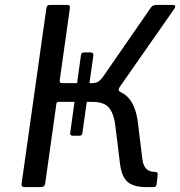

<svg xmlns="http://www.w3.org/2000/svg" viewBox="-20 -762 734 782"><path d="M80.4 0Q72.4 0 69.7 -3.5Q67 -6.9 68 -14.1L168.9 -728.4Q170.5 -742 182.2 -742H254.8Q266.3 -742 264.7 -729L223.3 -435.4Q221.8 -423.3 233.2 -423.3H369.5L394.6 -402.6Q464.5 -401.5 499.1 -367.6Q533.7 -333.8 542.4 -257.2L559.8 -113.5Q563.4 -86.8 575.8 -74.3Q588.2 -61.8 612.8 -61.8Q622.5 -61.8 622.3 -51.6L617.8 -10.8Q616.2 0 605.5 0H575.7Q522.6 0 498.2 -22.5Q473.8 -45 468 -101.4L450.6 -243.7Q444.8 -297.2 424.8 -322.1Q404.8 -347 357 -347H219.6Q210.1 -347 209.5 -338.5L164.1 -14.5Q162.3 0 146 0ZM347.7 -378.8 354.3 -423.3Q374.5 -423.3 385.5 -433.4Q396.6 -443.5 408.5 -462.1L594.4 -731.1Q602 -742 616.4 -742H683.7Q691.3 -742 693.1 -737.8Q694.9 -733.7 691.3 -728.2L467.4 -407.5Q463.1 -401.4 463.3 -396Q463.5 -390.7 471 -387.1ZM276.8 -209.1Q263.5 -209.1 266.1 -221.8L309.6 -536.4Q310.1 -542.7 313.3 -545.6Q316.6 -548.6 322.3 -548.6H349.5Q360.9 -548.6 360.4 -536.1L315.4 -219.8Q313.8 -209.1 303.2 -209.1Z"/></svg>

Font: Libre Franklin Thin
Style: Italic
Weight: 100
Italic angle: -8°
Designer: Pablo Impallari, Rodrigo Fuenzalida, Nhung Nguyen
Foundry: Impallari Type
Version: Version 3.000